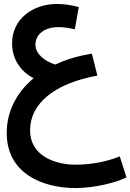

<svg xmlns="http://www.w3.org/2000/svg" viewBox="-20 -556 659 970"><path d="M361 394C461 394 571 365 619 340L585 234C525 259 445 276 361 276C266 276 132 236 132 102C132 -31 252 -134 472 -174L444 -285C377 -274 314 -256 260 -230C210 -244 159 -282 159 -330C159 -383 205 -419 276 -419C299 -419 330 -415 358 -408L378 -520C342 -530 306 -536 268 -536C148 -536 41 -462 41 -337C41 -254 88 -192 150 -161C65 -90 14 5 14 116C14 321 196 394 361 394Z"/></svg>

Font: Noto Sans Arabic SemBd
Style: Regular
Weight: 600
Designer: Monotype Design Team, Nadine Chahine, Nizar Qandah and Khaled Hosny
Foundry: Monotype Imaging Inc.
Version: Version 2.012